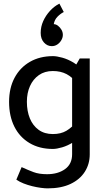

<svg xmlns="http://www.w3.org/2000/svg" viewBox="-20 -807 580 1057"><path d="M265 -553Q282 -553 295.5 -562Q309 -571 317.5 -585.5Q326 -600 326 -615Q326 -630 318.5 -643Q311 -656 299.5 -665Q288 -674 276 -674Q280 -698 296 -714.5Q312 -731 331 -741L307 -787Q279 -773 255.5 -747.5Q232 -722 218 -691Q204 -660 204 -626Q204 -593 222 -573Q240 -553 265 -553ZM474 -485H419L377 -412V42Q377 96 338 124Q299 152 239 152Q195 152 164.5 140.5Q134 129 99 113L70 182Q87 194 110 203Q133 212 157.5 218Q182 224 204.5 227Q227 230 242 230Q317 230 368.5 205.5Q420 181 447 138.5Q474 96 474 43ZM407 -142Q376 -105 345.5 -87Q315 -69 271 -69Q225 -69 193 -92Q161 -115 144.5 -155Q128 -195 128 -247Q128 -295 145 -333Q162 -371 194 -393.5Q226 -416 271 -416Q314 -416 346.5 -399Q379 -382 410 -343L438 -411Q417 -443 385.5 -462Q354 -481 323 -489.5Q292 -498 272 -498Q199 -498 144.5 -466.5Q90 -435 60 -378.5Q30 -322 30 -246Q30 -168 59 -110Q88 -52 142.5 -19.5Q197 13 271 13Q292 13 322.5 4Q353 -5 384 -24.5Q415 -44 436 -73Z"/></svg>

Font: Catamaran Medium
Style: Regular
Weight: 500
Designer: Pria Ravichandran
Version: Version 2.000